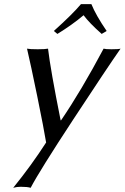

<svg xmlns="http://www.w3.org/2000/svg" viewBox="-20 -666 600 923"><path d="M419.4 -646Q440.9 -592.8 492.7 -517.1L468.8 -502.9Q409.2 -555.7 381.8 -592.8Q328.1 -547.4 255.9 -502.9L238.8 -517.1Q328.1 -597.2 369.1 -646ZM109.9 -432.1Q123 -429.2 161.1 -429.2Q197.3 -429.2 210.9 -432.1Q222.7 -331.1 271.5 -87.4H273.4Q370.6 -230 478 -432.1Q487.3 -429.2 516.1 -429.2Q549.3 -429.2 559.6 -432.1Q498 -344.2 333.7 -94Q169.4 156.2 127.4 236.8Q111.8 231.9 79.6 231.9Q61 231.9 43.5 236.8Q130.9 128.9 201.7 19Q190.9 -47.4 159.2 -202.6Q127.4 -357.9 109.9 -432.1Z"/></svg>

Font: Linux Biolinum O
Style: Italic
Weight: 400
Italic angle: -12°
Designer: Philipp H. Poll
Foundry: Philipp H. Poll
Version: Version 1.1.3